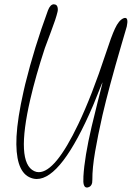

<svg xmlns="http://www.w3.org/2000/svg" viewBox="-20 -731 604 880"><path d="M464.8 -485.8Q490.2 -564 506.8 -599.6Q524.4 -637.7 545.4 -647Q549.8 -648.9 553.7 -648.9Q569.3 -648.9 561 -609.4Q559.6 -603 536.1 -524.4Q479.5 -331.1 449.7 -203.1Q428.2 -107.9 416 -36.6Q402.8 39.6 403.3 93.3Q403.3 102.5 402.3 107.4Q397.9 126 380.4 128.4Q380.4 128.4 377.9 128.4Q358.9 128.4 362.3 81.5Q362.3 79.1 362.3 78.1Q367.2 -10.3 399.9 -150.4Q410.2 -194.3 426.8 -260.3Q439.5 -308.1 447.8 -343.3Q449.7 -351.6 449.7 -354L439.5 -329.1Q429.7 -304.7 419.2 -278.6Q408.7 -252.4 407.2 -249Q262.2 89.4 148.4 89.4Q130.9 89.4 113.3 80.6Q48.3 47.9 55.7 -105.5Q60.1 -189 87.9 -312Q92.8 -334.5 95.7 -345.7Q137.2 -513.2 199.7 -683.1Q210.4 -711.4 227.1 -711.4Q227.5 -711.4 228 -711.2Q228.5 -710.9 229 -710.9Q239.7 -710.4 243.2 -699.7Q246.6 -689 243.7 -676.8Q236.3 -645 213.6 -585.7Q190.9 -526.4 185.5 -510.3Q143.1 -380.9 119.1 -276.9Q51.8 13.7 136.7 53.2Q146.5 58.1 157.7 58.1Q233.9 58.1 338.9 -162.1Q400.9 -292 464.8 -485.8Z"/></svg>

Font: Sintesa 4
Style: 4
Weight: 400
Version: Version 001.000